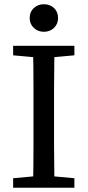

<svg xmlns="http://www.w3.org/2000/svg" viewBox="-20 -886 413 906"><path d="M42 0V-45L174 -57H199L331 -45V0ZM135 0Q137 -51 137.5 -102.5Q138 -154 138 -206Q138 -258 138 -310V-359Q138 -411 138 -463Q138 -515 137.5 -567Q137 -619 135 -670H237Q237 -620 236 -568Q235 -516 235 -464Q235 -412 235 -359V-310Q235 -259 235 -207Q235 -155 236 -103.5Q237 -52 237 0ZM42 -625V-670H331V-625L199 -613H174ZM187 -736Q159 -736 139.5 -754.5Q120 -773 120 -801Q120 -830 139.5 -848Q159 -866 187 -866Q216 -866 235 -848Q254 -830 254 -801Q254 -773 235 -754.5Q216 -736 187 -736Z"/></svg>

Font: Source Serif 4 18pt
Style: Regular
Weight: 400
Designer: Frank Grießhammer
Foundry: Adobe Systems Incorporated
Version: Version 4.004;hotconv 1.0.116;makeotfexe 2.5.65601